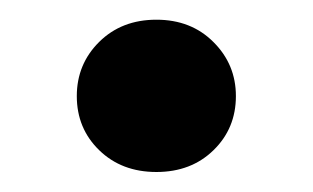

<svg xmlns="http://www.w3.org/2000/svg" viewBox="-20 -443 313 192"><path d="M136.4 -271Q101.6 -271 79.2 -292.8Q56.8 -314.6 56.8 -346.9Q56.8 -378.9 79.2 -401.1Q101.6 -423.3 136.4 -423.3Q171.2 -423.3 193.5 -400.9Q215.9 -378.6 215.9 -346.9Q215.9 -314.6 193.5 -292.8Q171.2 -271 136.4 -271Z"/></svg>

Font: Interface
Style: Bold
Weight: 700
Designer: Rasmus Andersson
Foundry: rsms
Version: Version 1.8